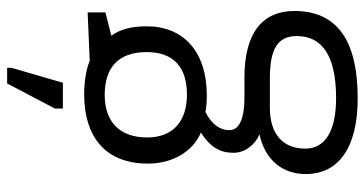

<svg xmlns="http://www.w3.org/2000/svg" viewBox="-268 -538 1046 551"><g transform="rotate(-90 255.5 -263.0)"><path d="M356 -529C333 -539 296 -545 261 -545C132 -545 61 -479 61 -362C61 -292 95 -233 150 -210C108 -183 92 -155 92 -116C92 -82 117 -53 145 -42C69 -25 31 26 31 91C31 186 108 240 248 240C420 240 499 177 499 58C499 -31 439 -85 308 -85H250C192 -85 157 -99 157 -128C157 -156 174 -179 209 -197C223 -194 241 -193 257 -193C382 -193 455 -260 455 -365C455 -412 445 -444 428 -467L495 -484V-535ZM104 90C104 24 147 -12 221 -12H307C392 -12 427 12 427 65C427 135 375 178 249 178C157 178 104 148 104 90ZM136 -364C136 -444 182 -486 258 -486C338 -486 381 -446 381 -365C381 -289 338 -250 259 -250C184 -250 136 -289 136 -364ZM219 -629V-606H293L336 -754V-766H291Z"/></g></svg>

Font: Frost Regular
Style: Regular
Weight: 400
Designer: Lee Frost
Foundry: Lee Frost for Ice Communication Norge AS
Version: Version 2.011;hotconv 1.0.107;makeotfexe 2.5.65593